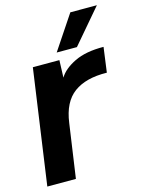

<svg xmlns="http://www.w3.org/2000/svg" viewBox="-117 -818 666 887"><g transform="rotate(-15 216.0 -375.0)"><path d="M295.9 -586.9H199.2L308.1 -750H435.1ZM415 -556.2 398.9 -437Q298.8 -439 241.5 -397Q184.1 -355 170.9 -257.8L133.8 0H-2.9L75.2 -549.8H202.1L199.2 -466.8Q221.2 -503.9 275.6 -530.5Q330.1 -557.1 415 -556.2Z"/></g></svg>

Font: Oakes Grotesk
Style: SemiBold Italic
Weight: 600
Designer: Samuel Oakes
Foundry: Samuel Oakes
Version: Version 1.0 | wf-rip DC20170320